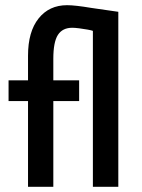

<svg xmlns="http://www.w3.org/2000/svg" viewBox="-20 -720 546 740"><path d="M436 0H338V-601Q333.5 -603 318.2 -605.8Q303 -608.5 285.8 -610.8Q268.5 -613 258.5 -613Q221 -613 203.2 -585.5Q185.5 -558 185.5 -493.5V-410.5H285V-330.5H185.5V0H88V-330.5H13V-410.5H88V-505.5Q88 -598 128.8 -649Q169.5 -700 238.5 -700Q269.5 -700 332 -689.5L436 -674.5Z"/></svg>

Font: Lucymar Sans Medium
Style: Regular
Weight: 500
Foundry: The League of Moveable Type (original font) / Main changes by Cristiano Sobral with portions from Mirco Monsees
Version: Version 2.001;August 30, 2020;FontCreator 13.0.0.2681 64-bit